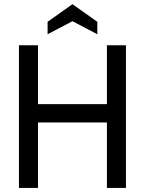

<svg xmlns="http://www.w3.org/2000/svg" viewBox="-20 -922 711 942"><path d="M73 0V-700H166.5V-411H504.5V-700H598V0H504.5V-321H166.5V0ZM213.5 -754V-815L335.5 -901.5L457.5 -815V-754L335.5 -818Z"/></svg>

Font: Cabin
Style: Regular
Weight: 400
Width: 4
Designer: Pablo Impallari
Foundry: Pablo Impallari. http://www.impallari.com Igino Marini. http://www.ikern.com
Version: Version 3.001